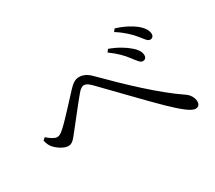

<svg xmlns="http://www.w3.org/2000/svg" viewBox="-119 -937 1237 1103"><g transform="rotate(-30 500.0 -385.5)"><path d="M873.8 -543.7C888.5 -543.7 897.4 -553.6 897.4 -568.3C897.4 -591.7 881.5 -616.4 851.4 -641C826 -660.9 786.3 -684.2 728.2 -702.1L715.3 -685.4C764.2 -654.6 798.7 -621.3 822.8 -591.9C846.1 -563.4 857.3 -543.7 873.8 -543.7ZM775.3 -457.7C789.3 -457.7 798.9 -465.9 799.7 -481.2C801.3 -502.8 787 -526.9 758.5 -550.6C732.4 -573 692.2 -599.2 636.7 -619.3L623.7 -602.6C673.9 -566 700.6 -537.2 724.3 -506.2C746.4 -478.2 758.8 -457.7 775.3 -457.7ZM901.4 -69.2C920 -69.2 930.6 -81.2 930.6 -100.6C930.6 -126.1 914.9 -152.7 891.2 -168.2C766.7 -251.9 614.1 -397.6 488.5 -524C459.2 -554 434.9 -562.6 409.5 -562.6C384.8 -562.6 364.6 -547.7 343.7 -525.8C310.2 -491.3 225.3 -394.8 179.4 -353C159.5 -334.7 145.9 -325.7 131.9 -325.7C115.3 -325.7 91.5 -340.8 67.8 -361.6L52.3 -347.5C57.6 -328.2 63.4 -310.7 75.2 -298C96.1 -273.7 134.3 -249.2 161.4 -249.2C188.9 -249.2 203.3 -270.9 228.1 -302C264.6 -347.2 343 -448.9 374.2 -484.8C390 -502.4 401.4 -508.1 411.9 -508.1C425.1 -508.1 436.9 -500.9 456.2 -482.4C531.6 -406.4 693.9 -235.2 757.4 -174.7C824 -110.3 873.4 -69.2 901.4 -69.2Z"/></g></svg>

Font: Source Han Serif TW VF
Style: Regular
Weight: 250
Designer: Ryoko NISHIZUKA 西塚涼子 (kana & ideographs); Frank Grießhammer (Latin, Greek & Cyrillic); Wenlong ZHANG 张文龙 (bopomofo); San
Foundry: Adobe
Version: Version 2.002;hotconv 1.1.0;makeotfexe 2.6.0